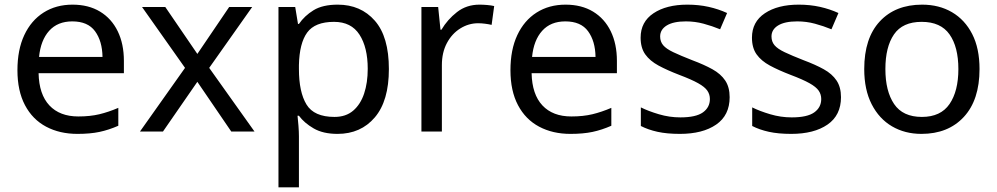

<svg xmlns="http://www.w3.org/2000/svg" viewBox="-20 -566 4288 826"><path d="M292 -546Q361 -546 410.5 -516Q460 -486 486.5 -431.5Q513 -377 513 -304V-251H146Q148 -160 192.5 -112.5Q237 -65 317 -65Q368 -65 407.5 -74.5Q447 -84 489 -102V-25Q448 -7 408 1.5Q368 10 313 10Q237 10 178.5 -21Q120 -52 87.5 -113.5Q55 -175 55 -264Q55 -352 84.5 -415Q114 -478 167.5 -512Q221 -546 292 -546ZM291 -474Q228 -474 191.5 -433.5Q155 -393 148 -321H421Q420 -389 389 -431.5Q358 -474 291 -474Z M776 -274 591 -536H691L829 -334L966 -536H1065L880 -274L1075 0H975L829 -214L681 0H582Z M1433 -546Q1532 -546 1592.5 -477Q1653 -408 1653 -269Q1653 -132 1592.5 -61Q1532 10 1432 10Q1370 10 1329.5 -13.5Q1289 -37 1266 -68H1260Q1262 -51 1264 -25Q1266 1 1266 20V240H1178V-536H1250L1262 -463H1266Q1290 -498 1329 -522Q1368 -546 1433 -546ZM1417 -472Q1335 -472 1301.5 -426Q1268 -380 1266 -286V-269Q1266 -170 1298.5 -116.5Q1331 -63 1419 -63Q1468 -63 1499.5 -90Q1531 -117 1546.5 -163.5Q1562 -210 1562 -270Q1562 -362 1526.5 -417Q1491 -472 1417 -472Z M2043 -546Q2058 -546 2075.5 -544.5Q2093 -543 2106 -540L2095 -459Q2082 -462 2066.5 -464Q2051 -466 2037 -466Q1996 -466 1960 -443.5Q1924 -421 1902.5 -380.5Q1881 -340 1881 -286V0H1793V-536H1865L1875 -438H1879Q1905 -482 1946 -514Q1987 -546 2043 -546Z M2413 -546Q2482 -546 2531.5 -516Q2581 -486 2607.5 -431.5Q2634 -377 2634 -304V-251H2267Q2269 -160 2313.5 -112.5Q2358 -65 2438 -65Q2489 -65 2528.5 -74.5Q2568 -84 2610 -102V-25Q2569 -7 2529 1.5Q2489 10 2434 10Q2358 10 2299.5 -21Q2241 -52 2208.5 -113.5Q2176 -175 2176 -264Q2176 -352 2205.5 -415Q2235 -478 2288.5 -512Q2342 -546 2413 -546ZM2412 -474Q2349 -474 2312.5 -433.5Q2276 -393 2269 -321H2542Q2541 -389 2510 -431.5Q2479 -474 2412 -474Z M3119 -148Q3119 -70 3061 -30Q3003 10 2905 10Q2849 10 2808.5 1Q2768 -8 2737 -24V-104Q2769 -88 2814.5 -74.5Q2860 -61 2907 -61Q2974 -61 3004 -82.5Q3034 -104 3034 -140Q3034 -160 3023 -176Q3012 -192 2983.5 -208Q2955 -224 2902 -244Q2850 -264 2813 -284Q2776 -304 2756 -332Q2736 -360 2736 -404Q2736 -472 2791.5 -509Q2847 -546 2937 -546Q2986 -546 3028.5 -536.5Q3071 -527 3108 -510L3078 -440Q3044 -454 3007 -464Q2970 -474 2931 -474Q2877 -474 2848.5 -456.5Q2820 -439 2820 -409Q2820 -387 2833 -371.5Q2846 -356 2876.5 -341.5Q2907 -327 2958 -307Q3009 -288 3045 -268Q3081 -248 3100 -219.5Q3119 -191 3119 -148Z M3598 -148Q3598 -70 3540 -30Q3482 10 3384 10Q3328 10 3287.5 1Q3247 -8 3216 -24V-104Q3248 -88 3293.5 -74.5Q3339 -61 3386 -61Q3453 -61 3483 -82.5Q3513 -104 3513 -140Q3513 -160 3502 -176Q3491 -192 3462.5 -208Q3434 -224 3381 -244Q3329 -264 3292 -284Q3255 -304 3235 -332Q3215 -360 3215 -404Q3215 -472 3270.5 -509Q3326 -546 3416 -546Q3465 -546 3507.5 -536.5Q3550 -527 3587 -510L3557 -440Q3523 -454 3486 -464Q3449 -474 3410 -474Q3356 -474 3327.5 -456.5Q3299 -439 3299 -409Q3299 -387 3312 -371.5Q3325 -356 3355.5 -341.5Q3386 -327 3437 -307Q3488 -288 3524 -268Q3560 -248 3579 -219.5Q3598 -191 3598 -148Z M4194 -269Q4194 -136 4126.5 -63Q4059 10 3944 10Q3873 10 3817.5 -22.5Q3762 -55 3730 -117.5Q3698 -180 3698 -269Q3698 -402 3765 -474Q3832 -546 3947 -546Q4020 -546 4075.5 -513.5Q4131 -481 4162.5 -419.5Q4194 -358 4194 -269ZM3789 -269Q3789 -174 3826.5 -118.5Q3864 -63 3946 -63Q4027 -63 4065 -118.5Q4103 -174 4103 -269Q4103 -364 4065 -418Q4027 -472 3945 -472Q3863 -472 3826 -418Q3789 -364 3789 -269Z"/></svg>

Font: Noto Sans Phoenician
Style: Regular
Weight: 400
Designer: Monotype Design Team
Foundry: Monotype Imaging Inc.
Version: Version 2.001; ttfautohint (v1.8.4.7-5d5b)